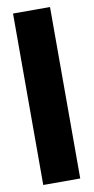

<svg xmlns="http://www.w3.org/2000/svg" viewBox="-82 -736 376 772"><g transform="rotate(-10 105.5 -350.0)"><path d="M30 0V-700H181V0Z"/></g></svg>

Font: Vina Sans
Style: Regular
Weight: 400
Designer: Andree Nguyen
Foundry: Nguyen Type Foundry
Version: Version 1.002; ttfautohint (v1.8.4.7-5d5b);gftools[0.9.28]